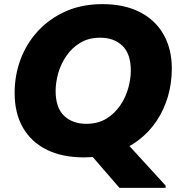

<svg xmlns="http://www.w3.org/2000/svg" viewBox="-20 -752 865 932"><path d="M540 -118 784 149V160H560L359 -72ZM51 -301Q51 -386 79.5 -463Q108 -540 163.5 -600.5Q219 -661 298 -696.5Q377 -732 477 -732Q583 -732 658.5 -693.5Q734 -655 774 -584.5Q814 -514 814 -419Q814 -349 795.5 -285Q777 -221 741.5 -167Q706 -113 653.5 -72.5Q601 -32 534.5 -10Q468 12 388 12Q282 12 206.5 -25.5Q131 -63 91 -133Q51 -203 51 -301ZM250 -311Q250 -229 291 -190Q332 -151 399 -151Q455 -151 495.5 -175.5Q536 -200 563 -239.5Q590 -279 602.5 -324Q615 -369 615 -409Q615 -491 574 -530Q533 -569 466 -569Q411 -569 370 -544.5Q329 -520 302 -480.5Q275 -441 262.5 -396Q250 -351 250 -311Z"/></svg>

Font: Kufam ExtraBold
Style: Italic
Weight: 800
Italic angle: -11°
Designer: Artur Schmal
Foundry: Original Type
Version: Version 1.301; ttfautohint (v1.8.3)